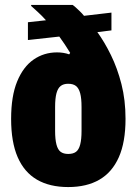

<svg xmlns="http://www.w3.org/2000/svg" viewBox="-20 -745 553 777"><path d="M256 12Q181 12 129.5 -18Q78 -48 51.5 -109Q25 -170 25 -264Q25 -356 49.5 -415.5Q74 -475 116 -504Q158 -533 211 -533Q224 -533 236.5 -531Q249 -529 260 -525L264 -531Q253 -549 242 -565.5Q231 -582 220 -597L93 -583V-655L166 -663Q149 -682 133 -696.5Q117 -711 106 -721V-725H274Q280 -721 287 -714.5Q294 -708 303 -699.5Q312 -691 320 -681L431 -694V-622L374 -615Q403 -575 429 -522Q455 -469 471.5 -404.5Q488 -340 488 -264Q488 -170 461 -109Q434 -48 382.5 -18Q331 12 256 12ZM256 -122Q276 -122 287.5 -130.5Q299 -139 304.5 -160Q310 -181 310 -215V-312Q310 -347 304.5 -367.5Q299 -388 287.5 -397Q276 -406 256 -406Q237 -406 225.5 -397Q214 -388 208.5 -367.5Q203 -347 203 -312V-215Q203 -181 208.5 -160Q214 -139 225.5 -130.5Q237 -122 256 -122Z"/></svg>

Font: Archivo Condensed Black
Style: Regular
Weight: 900
Width: 3
Designer: Hector Gatti
Foundry: Omnibus-Type
Version: Version 2.001